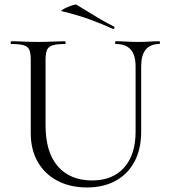

<svg xmlns="http://www.w3.org/2000/svg" viewBox="-20 -805 738 838"><path d="M571.8 -515.4Q571.8 -564.4 550.5 -588.7Q529.2 -613 485.2 -613Q482.4 -613 482.4 -619Q482.4 -625 485.2 -625Q507.8 -625 531.9 -623.5Q556 -622 584.6 -622Q608.4 -622 632.4 -623.5Q656.4 -625 676 -625Q678 -625 678 -619Q678 -613 676 -613Q636 -613 616.1 -588.7Q596.2 -564.4 596.2 -515.4V-231Q596.2 -153.6 566.8 -99.1Q537.4 -44.6 484.2 -15.7Q431 13.2 360 13.2Q286.2 13.2 230.7 -16Q175.2 -45.2 144.7 -98.5Q114.2 -151.8 114.2 -224.2V-544Q114.2 -573 108 -587.5Q101.8 -602 83.5 -607.5Q65.2 -613 28.8 -613Q26.6 -613 26.6 -619Q26.6 -625 28.8 -625Q53.2 -625 82.8 -623.5Q112.4 -622 146 -622Q180.8 -622 210.8 -623.5Q240.8 -625 263.4 -625Q266.4 -625 266.4 -619Q266.4 -613 263.4 -613Q227 -613 208.8 -607Q190.6 -601 184.7 -586Q178.8 -571 178.8 -542V-259.2Q178.8 -140.2 232.6 -78.8Q286.4 -17.4 382 -17.4Q472.2 -17.4 522 -73.9Q571.8 -130.4 571.8 -230ZM473 -679Q422 -702 369.5 -721Q317 -740 250.2 -756Q244.2 -757.2 251.9 -762.2Q259.6 -767.2 273.1 -773.2Q286.6 -779.2 298.9 -782.9Q311.2 -786.6 314.4 -784.2Q353.2 -761 392 -736.8Q430.8 -712.6 477 -689Q481 -688 479.1 -682.5Q477.2 -677 473 -679Z"/></svg>

Font: Cormorant Light
Style: Regular
Weight: 300
Designer: Christian Thalmann (Catharsis Fonts)
Foundry: Catharsis Fonts
Version: Version 4.000